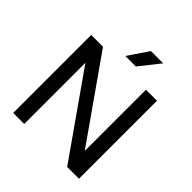

<svg xmlns="http://www.w3.org/2000/svg" viewBox="-247 -1117 1288 1288"><g transform="rotate(45 397.0 -473.5)"><path d="M85 0V-740H197L628 -126H604.5V-740H709V0H597L166 -614H189.5V0ZM346.5 -802 445 -947H561.5L446 -802Z"/></g></svg>

Font: Encode Sans SemiExpanded Medium
Style: Regular
Weight: 500
Width: 6
Designer: Multiple Designers
Foundry: Impallari Type
Version: Version 3.002